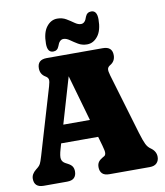

<svg xmlns="http://www.w3.org/2000/svg" viewBox="-97 -993 922 1073"><g transform="rotate(-10 364.0 -457.0)"><path d="M249.5 -49Q249.5 -26 236.8 -13Q224 0 196 0H63.5Q10 0 10 -49Q10 -75.5 37 -97L47.5 -105.5Q57.5 -113.5 63 -123.8Q68.5 -134 78 -166L189.5 -542.5Q197.5 -569 195.2 -580.5Q193 -592 179 -600Q150.5 -617 150.5 -651Q150.5 -700 204 -700H522Q575.5 -700 575.5 -651Q575.5 -617 547 -600Q533 -592 530.8 -580.5Q528.5 -569 536.5 -542.5L638.5 -199.5Q653 -151.5 662.8 -132Q672.5 -112.5 688 -102Q718.5 -81 718.5 -49Q718.5 -27.5 705.2 -13.8Q692 0 665 0H436.5Q408.5 0 395.8 -13Q383 -26 383 -49Q383 -66.5 390.8 -77.8Q398.5 -89 413.5 -97.5L425.5 -104.5Q432 -108.5 433.5 -120Q435 -131.5 425.5 -164L410.5 -216.5H200.5L192 -187Q180 -146.5 183.8 -130Q187.5 -113.5 204 -104.5L219 -96.5Q236 -87.5 242.8 -76.2Q249.5 -65 249.5 -49ZM230.5 -317.5H381.5L307 -578.5ZM440 -736Q412 -736 389.8 -749.2Q367.5 -762.5 349 -775.8Q330.5 -789 314 -789Q291 -789 279.5 -754Q270.5 -729.5 246.5 -729.5Q213.5 -729.5 213.5 -779.5Q213.5 -842 238.5 -874.5Q263.5 -907 299.5 -907Q328 -907 350.2 -893.8Q372.5 -880.5 391 -867.2Q409.5 -854 426 -854Q449.5 -854 460 -889.5Q469.5 -913.5 493.5 -913.5Q526.5 -913.5 526.5 -863.5Q526.5 -801 501.2 -768.5Q476 -736 440 -736Z"/></g></svg>

Font: Fraunces 144pt SuperSoft Black
Style: Regular
Weight: 900
Version: Version 1.000;[b76b70a41]